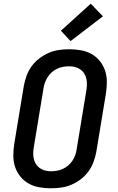

<svg xmlns="http://www.w3.org/2000/svg" viewBox="-20 -1009 640 1037"><path d="M255 8Q223 8 192 2.5Q161 -3 135 -17.5Q109 -32 90 -55.5Q71 -79 61.5 -107.5Q52 -136 52 -168Q52 -200 57 -232L109 -547Q114 -574 124 -601Q134 -628 151.5 -652Q169 -676 193 -694Q217 -712 243.5 -723.5Q270 -735 298 -739Q326 -743 354 -743Q386 -743 417 -737.5Q448 -732 474 -717.5Q500 -703 519 -679.5Q538 -656 547.5 -627.5Q557 -599 557 -567Q557 -535 552 -503L500 -188Q495 -161 485 -134Q475 -107 457.5 -83Q440 -59 416.5 -41Q393 -23 366 -11.5Q339 0 311 4Q283 8 255 8ZM256 -84Q272 -84 288.5 -87Q305 -90 320 -97Q335 -104 348.5 -115.5Q362 -127 371.5 -141.5Q381 -156 386.5 -171.5Q392 -187 394 -203L446 -518Q449 -535 449.5 -551.5Q450 -568 446.5 -583.5Q443 -599 435 -612Q427 -625 414 -634Q401 -643 385.5 -647Q370 -651 353 -651Q337 -651 320.5 -648Q304 -645 289 -638Q274 -631 260.5 -619.5Q247 -608 238 -593.5Q229 -579 223 -563.5Q217 -548 215 -532L163 -217Q160 -200 159.5 -183.5Q159 -167 162.5 -151.5Q166 -136 174 -123Q182 -110 195 -101Q208 -92 223.5 -88Q239 -84 256 -84ZM361 -787 309 -843 470 -989 536 -921Z"/></svg>

Font: Iosevka Semibold Extended
Style: Italic
Weight: 600
Width: 7
Italic angle: -9°
Monospace: yes
Designer: Belleve Invis
Foundry: Belleve Invis
Version: Version 32.5.0; ttfautohint (v1.8.4)